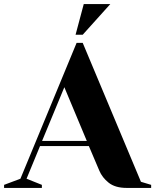

<svg xmlns="http://www.w3.org/2000/svg" viewBox="-40 -920 760 940"><path d="M0 0ZM165 -15V0H-20V-15L60 -45L335 -710H365L650 -30L700 -15V0H580Q524 0 492 -25.5Q460 -51 446 -85L395 -205H156L90 -45ZM166 -230H385L275 -493ZM500 -900 365 -750H330L370 -900Z"/></svg>

Font: Yeseva One
Style: Regular
Weight: 400
Designer: Jovanny Lemonad
Foundry: Jovanny Lemonad
Version: Version 2.001; ttfautohint (v0.91) -l 8 -r 50 -G 200 -x 0 -w